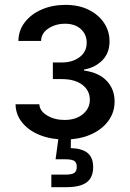

<svg xmlns="http://www.w3.org/2000/svg" viewBox="-20 -572 539 796"><path d="M248 6.3Q191.4 6.3 145.5 -12Q99.6 -30.3 72.5 -63.2Q45.4 -96.2 44.4 -139.6H143.1Q144.5 -111.8 175.3 -93.3Q206.1 -74.7 247.6 -74.7Q294.4 -74.7 323.5 -98.6Q352.5 -122.6 352.5 -158.2Q352.5 -196.8 321.3 -220.5Q290 -244.1 236.3 -244.1H199.2V-313H236.3Q280.8 -313 310.1 -335.2Q339.4 -357.4 339.4 -394.5Q339.4 -429.7 314.9 -451.7Q290.5 -473.6 250 -473.6Q210.9 -473.6 180.9 -454.1Q150.9 -434.6 150.4 -402.3H56.2Q57.1 -446.8 83.5 -480.5Q109.9 -514.2 153.8 -533Q197.8 -551.8 251.5 -551.8Q307.1 -551.8 348.1 -531.2Q389.2 -510.7 411.6 -476.6Q434.1 -442.4 434.1 -400.4Q434.1 -351.6 403.6 -321.3Q373 -291 328.1 -283.7V-279.8Q391.1 -270.5 423.1 -236.1Q455.1 -201.7 455.1 -151.4Q455.1 -105.5 428.5 -69.8Q401.9 -34.2 355.2 -13.9Q308.6 6.3 248 6.3ZM192.9 204.1V151.9H251.5Q277.8 151.9 288.1 144.8Q298.3 137.7 298.3 119.6Q298.3 102.1 288.1 95.2Q277.8 88.4 251.5 88.4H210.4L225.6 -22.9H273.9V0L273.4 42Q320.8 43.5 343.5 62.5Q366.2 81.5 366.2 120.6Q366.2 164.1 339.1 184.1Q312 204.1 252.9 204.1Z"/></svg>

Font: Inter Cardless
Style: Regular
Weight: 400
Designer: Rasmus Andersson
Foundry: rsms
Version: Version 4.001;git-9221beed3